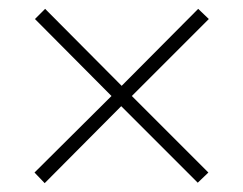

<svg xmlns="http://www.w3.org/2000/svg" viewBox="-20 -570 550 434"><path d="M428 -550 452 -527 278 -353 451 -180 427 -157 254 -330 81 -156 58 -180 232 -353 59 -527 82 -550 255 -376Z"/></svg>

Font: Noto Sans Khmer UI SemiCondensed ExtraLight
Style: Regular
Weight: 200
Width: 4
Designer: Danh Hong and the Monotype Design Team
Foundry: Monotype Imaging Inc.
Version: Version 2.002; ttfautohint (v1.8.4.7-5d5b)